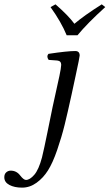

<svg xmlns="http://www.w3.org/2000/svg" viewBox="-98 -672 507 888"><path d="M251.5 -320.3 232.9 -233.9Q214.8 -150.9 200.9 -94.5Q187 -38.1 166.5 21.5Q146 81.1 124 116Q102.1 150.9 71 173.3Q40 195.8 3.9 195.8Q-31.2 195.8 -54.7 183.3Q-78.1 170.9 -78.1 147.9Q-78.1 132.8 -69.1 125Q-60.1 117.2 -48.8 117.2Q-22 117.2 -5.4 138.7Q11.2 160.2 22 160.2Q40 160.2 60.5 136.5Q81.1 112.8 96.2 56.2Q106 16.1 121.6 -61Q137.2 -138.2 145 -175.8L176.8 -320.8Q184.6 -357.9 185.1 -372.1Q185.1 -390.1 167 -392.1L127 -395Q115.7 -411.1 126 -422.9Q212.9 -436 250 -436Q270.5 -436 270.5 -415Q270.5 -408.2 251.5 -320.3ZM210.4 -508.8Q185.1 -570.3 135.7 -639.2L158.7 -651.9Q218.8 -599.6 246.1 -562Q291.5 -600.6 372.6 -651.9L388.7 -639.2Q306.2 -564.5 260.3 -508.8Z"/></svg>

Font: Linux Libertine
Style: Italic
Weight: 400
Italic angle: -12°
Designer: Philipp H. Poll
Foundry: Philipp H. Poll
Version: Version 5.1.6 ; ttfautohint (v0.9)